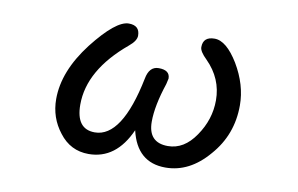

<svg xmlns="http://www.w3.org/2000/svg" viewBox="-60 -593 1120 721"><g transform="rotate(10 500.0 -232.5)"><path d="M201.2 -35.2Q158.2 -89.8 158.2 -161.1Q158.2 -267.6 244.1 -378.9Q329.1 -487.3 377.9 -487.3Q419.9 -487.3 419.9 -448.2Q419.9 -428.7 392.6 -406.2Q251 -288.1 251 -156.2Q251 -62.5 322.3 -62.5Q425.8 -62.5 472.7 -293.9Q481.4 -341.8 517.6 -341.8Q560.5 -341.8 560.5 -309.6L555.7 -288.1Q526.4 -200.2 526.4 -139.6Q526.4 -59.6 601.6 -59.6Q663.1 -59.6 706.1 -123Q750 -186.5 750 -259.8Q750 -342.8 688.5 -404.3Q661.1 -430.7 661.1 -447.3Q661.1 -487.3 705.1 -487.3Q750 -487.3 795.9 -412.1Q841.8 -335 841.8 -256.8Q841.8 -144.5 769.5 -62.5Q698.2 21.5 606.4 21.5Q498 21.5 470.7 -96.7Q418 21.5 313.5 21.5Q244.1 21.5 201.2 -35.2Z"/></g></svg>

Font: jf-openhuninn-1.0
Style: Regular
Weight: 400
Designer: [Kosugi Maru]
      Designed by Motoya company      

      [Varela Round]
      Joe Prince(Latin component); Avraham Co
Foundry: justfont CO.,LTD.
Version: 1.0